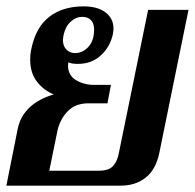

<svg xmlns="http://www.w3.org/2000/svg" viewBox="-23 -584 613 604"><path d="M33 -180Q50 -258 146 -287Q114 -300 93 -327.5Q72 -355 72 -396Q72 -415 76 -432Q90 -499 132.5 -531.5Q175 -564 240 -564Q284 -564 309 -545Q334 -526 334 -494Q334 -488 332 -476Q323 -436 294 -409.5Q265 -383 222 -383Q202 -383 192 -388L191 -378Q191 -347 216 -332Q241 -317 273 -317H326L315 -259H255Q214 -259 190 -234Q166 -209 158 -174L132 -47H288Q319 -47 332.5 -61.5Q346 -76 351 -103L443 -553H570L478 -102Q467 -50 435 -25Q403 0 357 0H-3ZM273 -491Q273 -511 263 -521Q253 -531 236 -531Q216 -531 199.5 -516Q183 -501 177 -474Q175 -462 175 -458Q175 -439 186 -428Q197 -417 213 -417Q237 -417 255 -436.5Q273 -456 273 -491Z"/></svg>

Font: Trirong SemiBold
Style: Italic
Weight: 600
Italic angle: -12°
Designer: Katatrad Team
Foundry: CadsonDemak
Version: Version 1.001